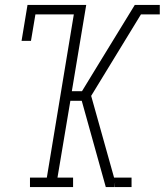

<svg xmlns="http://www.w3.org/2000/svg" viewBox="-20 -755 665 775"><path d="M442 0 445 -21 444 -24 443 -29 440 -38H511V0ZM101 0V-38H169L278 -697H123L105 -590H67L91 -735H328L270 -387H311L380 -500L524 -735H563L560 -714L563 -735H625V-697H549L348 -368L443 -29L444 -24L445 -21L441 0H407L310 -348H264L212 -38H275V0Z"/></svg>

Font: Iosevka Slab XLtExObl
Style: Regular
Weight: 200
Width: 7
Italic angle: -9°
Monospace: yes
Designer: Belleve Invis
Foundry: Belleve Invis
Version: Version 11.1.1; ttfautohint (v1.8.3)